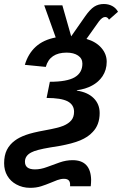

<svg xmlns="http://www.w3.org/2000/svg" viewBox="-53 -717 601 945"><path d="M437.5 -160.6Q437.5 -102.5 403.3 -67.4Q380.9 -42.5 341.8 -26.1Q302.7 -9.8 238.3 1.5L193.8 8.8Q124 20.5 101.1 33.2Q69.8 49.3 69.8 79.1Q69.8 116.7 119.1 116.7Q147.5 116.7 178 105.2Q208.5 93.8 240.5 82.5Q272.5 71.3 304.2 71.3Q393.1 71.3 395.5 167.5Q395.5 175.3 395 183.3Q394.5 191.4 393.6 199.7H292Q292.5 194.8 292 190.9Q292 177.2 284.7 170.2Q277.3 163.1 261.7 163.1Q246.1 163.1 229 169.4Q211.9 175.8 194.8 183.1Q173.8 191.9 149.7 199.7Q125.5 207.5 95.2 207.5Q57.6 207.5 26.9 190.4Q-1 175.3 -16.8 148.4Q-32.7 121.6 -32.7 86.4Q-32.7 47.9 -19.3 21Q-5.9 -5.9 20 -24.9Q40.5 -40.5 73.5 -52.5Q106.4 -64.5 168.9 -75.7Q233.9 -87.4 259.3 -98.1Q284.7 -108.9 298.1 -125Q311.5 -141.1 311.5 -167Q311.5 -201.2 279.8 -218.3Q247.6 -234.9 176.3 -234.9L192.4 -314.5Q276.9 -314.5 314.7 -336.7Q352.5 -358.9 352.5 -403.8Q352.5 -429.2 331.1 -443.6Q309.6 -458 274.9 -458Q191.9 -458 172.4 -387.7L69.3 -397.9Q85.4 -452.6 122.8 -486.8Q160.2 -521 221.2 -532.7L164.6 -690.9H253.9L297.4 -538.1L366.2 -636.7Q390.1 -670.9 410.6 -684.1Q431.2 -697.3 458 -697.3Q481 -697.3 499.3 -687.5Q517.6 -677.7 527.8 -659.2L483.4 -620.1Q476.6 -633.3 464.4 -633.3Q450.2 -633.3 433.6 -611.3L372.6 -525.4Q419.4 -511.7 445.8 -481.4Q472.2 -451.2 472.2 -413.1Q472.2 -372.6 451.2 -341.3Q432.6 -313.5 400.1 -295.9Q367.7 -278.3 325.2 -272.9V-271Q378.4 -263.2 408 -233.9Q437.5 -204.6 437.5 -160.6Z"/></svg>

Font: Arimo SemiBold
Style: Italic
Weight: 600
Italic angle: -12°
Version: Version 1.33